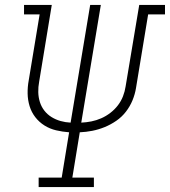

<svg xmlns="http://www.w3.org/2000/svg" viewBox="-20 -755 686 775"><path d="M136 0V-38H229L259 -221Q232 -223 206.5 -229Q181 -235 159.5 -248.5Q138 -262 122.5 -282Q107 -302 99.5 -326.5Q92 -351 91.5 -377.5Q91 -404 96 -431L140 -697H77V-735H189L138 -425Q134 -404 134.5 -383Q135 -362 141 -343Q147 -324 159 -308.5Q171 -293 188 -282.5Q205 -272 224.5 -266.5Q244 -261 265 -260L344 -735H387L308 -260Q329 -261 349 -265Q369 -269 388.5 -277.5Q408 -286 425.5 -299.5Q443 -313 456 -330Q469 -347 476.5 -366.5Q484 -386 487 -406L542 -735H646V-697H578L529 -400Q525 -375 515 -350.5Q505 -326 488.5 -304.5Q472 -283 449.5 -267.5Q427 -252 402.5 -242Q378 -232 352.5 -227Q327 -222 302 -221L272 -38H359V0Z"/></svg>

Font: Iosevka Slab XLtEx
Style: Italic
Weight: 200
Width: 7
Italic angle: -9°
Monospace: yes
Designer: Belleve Invis
Foundry: Belleve Invis
Version: Version 11.1.0; ttfautohint (v1.8.3)